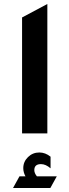

<svg xmlns="http://www.w3.org/2000/svg" viewBox="-20 -665 346 957"><path d="M90 0V-578L216 -645V0ZM45 272 77 214H107Q96 194 96 173Q96 141 119.5 118Q143 95 176 95Q206 95 232 116V174Q208 153 184 153Q151 153 151 183Q151 198 164 214H263L231 272Z"/></svg>

Font: Space Grotesk
Style: Bold
Weight: 700
Designer: Florian Karsten
Foundry: Florian Karsten
Version: Version 2.000